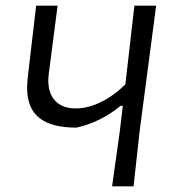

<svg xmlns="http://www.w3.org/2000/svg" viewBox="-20 -660 613 680"><path d="M533 -640 475 -199 453 0H377L404 -193L415 -285H407Q336 -227 251 -208Q162 -208 119 -242.5Q76 -277 76 -349Q76 -360 78 -384L108 -640H184L153 -401Q151 -383 151 -376Q151 -328 176.5 -302Q202 -276 248 -276Q291 -276 336.5 -298Q382 -320 424 -361L456 -640Z"/></svg>

Font: Alegreya Sans SC
Style: Italic
Weight: 400
Italic angle: -7°
Designer: Juan Pablo del Peral
Foundry: Huerta Tipografica
Version: Version 2.008; ttfautohint (v1.6)